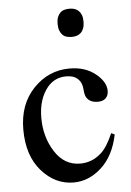

<svg xmlns="http://www.w3.org/2000/svg" viewBox="-54 -786 575 841"><g transform="rotate(-5 233.5 -365.0)"><path d="M433 -179Q414 -86 358.5 -35.5Q303 15 236 15Q155 15 95.5 -52.5Q36 -120 36 -235Q36 -346 102 -415Q168 -484 261 -484Q329 -484 374 -448Q419 -412 419 -372Q419 -352 407 -340Q395 -328 372 -328Q341 -328 326 -347Q316 -357 314 -388Q312 -419 293 -435Q276 -451 243 -451Q193 -451 161 -413Q119 -362 119 -279Q119 -195 160.5 -130Q202 -65 272 -65Q323 -65 363 -100Q392 -125 418 -186ZM226 -683Q226 -701 230.5 -712.5Q235 -724 242.5 -731.5Q250 -739 260.5 -742Q271 -745 283 -745Q295 -745 305 -742Q315 -739 323 -731.5Q331 -724 335.5 -712.5Q340 -701 340 -683Q340 -666 335.5 -654Q331 -642 323 -634.5Q315 -627 305 -624Q295 -621 283 -621Q271 -621 260.5 -624Q250 -627 242.5 -634.5Q235 -642 230.5 -654Q226 -666 226 -683Z"/></g></svg>

Font: MM Ethnic
Style: Regular
Weight: 400
Designer: Khon Soe Zaw Thu
Version: Version 1.00 July 18, 2016, initial release